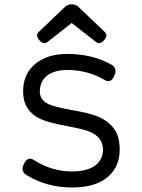

<svg xmlns="http://www.w3.org/2000/svg" viewBox="-20 -833 640 864"><path d="M274.4 -803.7 154.8 -689.9Q137.2 -673.8 158.2 -650.9Q176.3 -630.4 194.8 -645L302.7 -729.5L410.6 -645Q429.2 -630.4 447.3 -650.9Q468.3 -673.8 450.7 -689.9L331.1 -803.7Q320.3 -813.5 302.7 -813.5Q285.2 -813.5 274.4 -803.7ZM84 -421.4Q84 -333 164.1 -296.9Q199.2 -280.8 277.6 -266.4Q356 -252 384.3 -240.2Q443.4 -214.8 443.4 -159.7Q443.4 -114.7 408 -88.1Q372.6 -61.5 303.7 -61.5Q212.4 -61.5 131.8 -113.3Q105.5 -130.4 88.4 -97.2Q70.8 -63 98.1 -45.9Q189.9 10.7 303.7 10.7Q408.2 10.7 463.4 -35.4Q518.6 -81.5 518.6 -159.7Q518.6 -220.2 491.9 -255.4Q465.3 -290.5 418 -309.6Q381.3 -324.2 302 -338.1Q222.7 -352.1 196.8 -365.2Q159.2 -383.8 159.2 -421.4Q159.2 -466.3 191.7 -492.2Q224.1 -518.1 282.2 -518.1Q375.5 -518.1 450.7 -473.1Q478.5 -457 493.7 -490.2Q509.8 -525.4 482.4 -541.5Q397 -590.3 282.2 -590.3Q192.9 -590.3 138.4 -545.2Q84 -500 84 -421.4Z"/></svg>

Font: Courier Prime Code
Style: Regular
Weight: 400
Designer: Alan Dague-Greene
Foundry: Quote-Unquote Apps
Version: Version 3.18